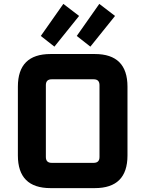

<svg xmlns="http://www.w3.org/2000/svg" viewBox="-20 -968 748 988"><path d="M72 -168V-522Q72 -690 240 -690H468Q636 -690 636 -522V-168Q636 0 468 0H240Q72 0 72 -168ZM216 -160Q216 -130 246 -130H462Q492 -130 492 -160V-530Q492 -560 462 -560H246Q216 -560 216 -530ZM190 -783 306 -948 387 -886 260 -728ZM375 -783 491 -948 572 -886 445 -728Z"/></svg>

Font: Oxanium ExtraLight
Style: Bold
Weight: 700
Version: Version 2.000